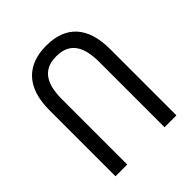

<svg xmlns="http://www.w3.org/2000/svg" viewBox="-198 -853 983 983"><g transform="rotate(-45 293.0 -362.0)"><path d="M73 0H158V-474C158 -603 210 -649 293 -649C380 -649 428 -599 428 -473V0H514V-480C514 -643 436 -724 295 -724C160 -724 73 -648 73 -480Z"/></g></svg>

Font: Noto Sans Armenian Condensed
Style: Regular
Weight: 400
Width: 3
Designer: Monotype Design Team
Foundry: Monotype Imaging Inc.
Version: Version 2.008